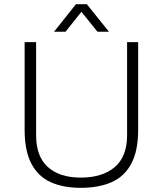

<svg xmlns="http://www.w3.org/2000/svg" viewBox="-20 -888 780 920"><path d="M367 12Q283 12 223 -15Q163 -42 130.5 -103.5Q98 -165 98 -266V-686H153V-240Q153 -138 209.5 -87.5Q266 -37 367 -37Q471 -37 530 -87.5Q589 -138 589 -240V-686H642V-266Q642 -165 609 -103.5Q576 -42 514.5 -15Q453 12 367 12ZM239 -736 344 -868H396L502 -736H447L355 -850H385L294 -736Z"/></svg>

Font: Archivo SemiBold Thin
Style: Regular
Weight: 250
Version: Version 2.001